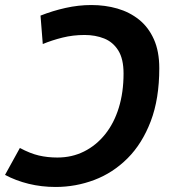

<svg xmlns="http://www.w3.org/2000/svg" viewBox="-30 -729 680 763"><path d="M191 14Q135 14 84 1.5Q33 -11 -10 -34L49 -141Q90 -119 124.5 -111Q159 -103 198 -103Q256 -103 304 -127Q352 -151 387.5 -195Q423 -239 442 -300.5Q461 -362 461 -437Q461 -495 440 -528.5Q419 -562 384 -576Q349 -590 306 -590Q260 -590 218 -579.5Q176 -569 140 -554L131 -667Q179 -686 230.5 -697.5Q282 -709 333 -709Q388 -709 436.5 -695Q485 -681 522.5 -651Q560 -621 581.5 -573Q603 -525 603 -458Q603 -336 569 -247Q535 -158 477 -100Q419 -42 345 -14Q271 14 191 14Z"/></svg>

Font: Ubuntu Sans
Style: Bold Italic
Weight: 700
Italic angle: -13.5°
Designer: Dalton Maag Ltd
Foundry: Dalton Maag Ltd
Version: Version 1.006